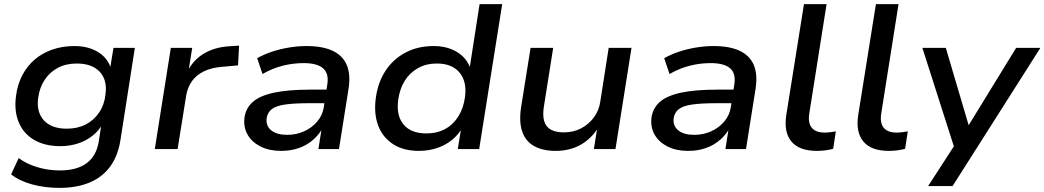

<svg xmlns="http://www.w3.org/2000/svg" viewBox="-20 -725 5081 934"><path d="M270 189Q198 189 136 172Q74 155 34 123L71 44Q98 64 130 77Q162 90 197.5 97Q233 104 272 104Q353 104 400.5 69.5Q448 35 460 -34L474 -125H481Q462 -90 430.5 -65Q399 -40 359 -27Q319 -14 274 -14Q198 -14 146 -44.5Q94 -75 71 -130.5Q48 -186 58 -259Q65 -314 88.5 -359Q112 -404 149 -435.5Q186 -467 235 -484Q284 -501 342 -501Q411 -501 459 -470.5Q507 -440 521 -387L515 -388L532 -492H636L566 -44Q554 33 516 85Q478 137 415.5 163Q353 189 270 189ZM305 -99Q357 -99 397 -119.5Q437 -140 462.5 -178Q488 -216 493 -265Q503 -335 465.5 -375.5Q428 -416 353 -416Q301 -416 261.5 -395Q222 -374 197.5 -337Q173 -300 166 -251Q156 -181 193 -140Q230 -99 305 -99Z M733 0 811 -492H915L896 -373H890Q917 -431 970.5 -463.5Q1024 -496 1097 -500L1143 -503L1138 -407L1061 -400Q1009 -396 972 -378Q935 -360 914 -330.5Q893 -301 886 -262L844 0Z M1348 9Q1290 9 1248 -12Q1206 -33 1185 -69Q1164 -105 1169 -151Q1175 -198 1209 -228.5Q1243 -259 1312 -274Q1381 -289 1491 -289H1584L1574 -223H1487Q1411 -223 1366.5 -216.5Q1322 -210 1301.5 -193.5Q1281 -177 1277 -149Q1273 -112 1300 -90.5Q1327 -69 1377 -69Q1421 -69 1459 -86Q1497 -103 1523 -133.5Q1549 -164 1555 -203L1572 -313Q1581 -367 1552 -392.5Q1523 -418 1457 -418Q1406 -418 1356 -405.5Q1306 -393 1257 -365L1231 -442Q1265 -461 1304.5 -474Q1344 -487 1387 -494Q1430 -501 1471 -501Q1549 -501 1598 -478Q1647 -455 1666.5 -409.5Q1686 -364 1676 -296L1629 0H1529L1546 -109H1553Q1535 -73 1504.5 -46Q1474 -19 1434.5 -5Q1395 9 1348 9Z M2018 9Q1943 9 1892.5 -23.5Q1842 -56 1820 -113.5Q1798 -171 1808 -247Q1818 -324 1855.5 -381Q1893 -438 1953 -469.5Q2013 -501 2090 -501Q2156 -501 2204 -471.5Q2252 -442 2269 -390H2264L2313 -705H2423L2311 0H2207L2224 -105H2230Q2209 -68 2176.5 -42.5Q2144 -17 2103.5 -4Q2063 9 2018 9ZM2054 -76Q2107 -76 2146.5 -98Q2186 -120 2210.5 -160Q2235 -200 2242 -253Q2252 -328 2215.5 -372Q2179 -416 2105 -416Q2053 -416 2013 -393.5Q1973 -371 1948.5 -331.5Q1924 -292 1917 -238Q1907 -163 1943 -119.5Q1979 -76 2054 -76Z M2683 9Q2621 9 2579 -14Q2537 -37 2520.5 -84.5Q2504 -132 2515 -204L2561 -492H2671L2626 -208Q2619 -165 2627 -136.5Q2635 -108 2659.5 -94.5Q2684 -81 2723 -81Q2770 -81 2807.5 -101Q2845 -121 2869.5 -154.5Q2894 -188 2900 -230L2941 -492H3052L2974 0H2869L2886 -107H2892Q2858 -51 2805 -21Q2752 9 2683 9Z M3328 9Q3270 9 3228 -12Q3186 -33 3165 -69Q3144 -105 3149 -151Q3155 -198 3189 -228.5Q3223 -259 3292 -274Q3361 -289 3471 -289H3564L3554 -223H3467Q3391 -223 3346.5 -216.5Q3302 -210 3281.5 -193.5Q3261 -177 3257 -149Q3253 -112 3280 -90.5Q3307 -69 3357 -69Q3401 -69 3439 -86Q3477 -103 3503 -133.5Q3529 -164 3535 -203L3552 -313Q3561 -367 3532 -392.5Q3503 -418 3437 -418Q3386 -418 3336 -405.5Q3286 -393 3237 -365L3211 -442Q3245 -461 3284.5 -474Q3324 -487 3367 -494Q3410 -501 3451 -501Q3529 -501 3578 -478Q3627 -455 3646.5 -409.5Q3666 -364 3656 -296L3609 0H3509L3526 -109H3533Q3515 -73 3484.5 -46Q3454 -19 3414.5 -5Q3375 9 3328 9Z M3954 9Q3868 9 3830 -36.5Q3792 -82 3805 -166L3891 -705H4001L3917 -174Q3912 -144 3918.5 -123Q3925 -102 3943.5 -91Q3962 -80 3991 -80Q4005 -80 4019.5 -82Q4034 -84 4046 -86L4033 -1Q4014 4 3994.5 6.5Q3975 9 3954 9Z M4304 9Q4218 9 4180 -36.5Q4142 -82 4155 -166L4241 -705H4351L4267 -174Q4262 -144 4268.5 -123Q4275 -102 4293.5 -91Q4312 -80 4341 -80Q4355 -80 4369.5 -82Q4384 -84 4396 -86L4383 -1Q4364 4 4344.5 6.5Q4325 9 4304 9Z M4495 180 4631 -30V21L4467 -492H4581L4698 -96H4680L4923 -492H5041L4614 180Z"/></svg>

Font: Nunito Sans 10pt SemiExpanded SemiBold
Style: Italic
Weight: 600
Width: 6
Italic angle: -9°
Designer: Vernon Adams
Foundry: Vernon Adams
Version: Version 3.101;gftools[0.9.27]